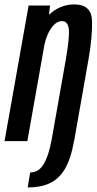

<svg xmlns="http://www.w3.org/2000/svg" viewBox="-50 -622 426 846"><path d="M72 204 83 138Q121 138 143 100.2Q165 62.5 176 0H176.5L239.5 -357Q257 -457 253.2 -493Q249.5 -529 222.5 -529Q197 -529 174.5 -496.5Q155 -467.5 146 -426L70.5 0H-30L76 -597.5H170.5L166 -557Q214.5 -602.5 277 -602.5Q352.5 -602.5 355.2 -532.5Q358 -462.5 339.5 -358L276.5 0H276Q262.5 77.5 236.2 122Q210 166.5 169.5 185.2Q129 204 72 204Z"/></svg>

Font: Anybody Condensed Medium
Style: Italic
Weight: 500
Width: 3
Italic angle: -10°
Designer: Tyler Finck
Foundry: Etcetera Type Company
Version: Version 1.010; ttfautohint (v1.8.3) -l 8 -r 50 -G 200 -x 14 